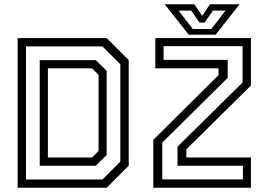

<svg xmlns="http://www.w3.org/2000/svg" viewBox="-20 -878 1246 898"><path d="M62.5 0V-700H479L582 -597V-103L479 0ZM204 -141.5H410.5L441 -172V-528L410.5 -558.5H204ZM101.5 -38.5H459.2L542.8 -122V-577.5L459.2 -661H101.5ZM165.8 -102.8V-596.8H428L478.8 -546.5V-153L428 -102.8ZM739 -38.8H1116V-103H810.2V-192L1114.5 -492.2V-662.2H745.2V-598H1045V-514L739 -211.2ZM697 0V-224L1002 -526.5V-558.5H706.5V-700H1153.5V-478L851.5 -179.5V-141.5H1153.5V0ZM862.5 -716 750.5 -858H889L925.5 -804L962 -858H1100.5L988.5 -716ZM881.5 -742.5H968.5L1034.8 -828.5H976L937 -772.5H913L874 -828.5H815.2Z"/></svg>

Font: Tourney Thin
Style: Regular
Weight: 100
Designer: Tyler Finck
Foundry: Etcetera Type Co
Version: Version 1.015